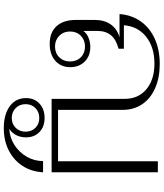

<svg xmlns="http://www.w3.org/2000/svg" viewBox="55 -665 862 1012"><g transform="rotate(90 486.0 -159.0)"><path d="M85 -129V-227Q85 -278 109 -312Q133 -346 177 -358H54Q59 -422 93 -470Q127 -518 185 -544Q243 -570 317 -570Q389 -570 444 -546Q499 -522 529 -478Q559 -434 559 -376V-34H830V-560H888V0H501V-386Q501 -457 450.5 -499.5Q400 -542 315 -542Q229 -542 174 -498.5Q119 -455 113 -381H237V-353Q188 -340 165.5 -312.5Q143 -285 143 -241V-167Q154 -184 177.5 -194Q201 -204 228 -204Q275 -204 304.5 -174.5Q334 -145 334 -98Q334 -49 300.5 -19.5Q267 10 211 10Q151 10 118 -26Q85 -62 85 -129ZM304 -97Q304 -132 282 -154Q260 -176 225 -176Q191 -176 168.5 -154Q146 -132 146 -97Q146 -63 168.5 -40.5Q191 -18 225 -18Q260 -18 282 -40.5Q304 -63 304 -97ZM497 135Q497 91 526 64Q555 37 602 37Q648 37 676 64Q704 91 704 135Q704 163 692.5 186Q681 209 659 223Q705 221 744 196Q783 171 806 131Q829 91 829 45H888Q885 106 854.5 153Q824 200 772.5 226Q721 252 656 252Q583 252 540 220.5Q497 189 497 135ZM674 137Q674 106 654 85.5Q634 65 602 65Q570 65 549.5 85.5Q529 106 529 137Q529 169 550 189.5Q571 210 602 210Q633 210 653.5 189.5Q674 169 674 137Z"/></g></svg>

Font: Fahkwang ExtraLight
Style: Regular
Weight: 275
Designer: Suppakit Chalermlarp | Katatrad Co.,Ltd.
Foundry: Cadson Demak Co.,Ltd.
Version: Version 1.000; ttfautohint (v1.6)